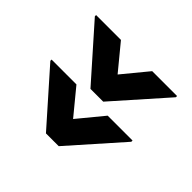

<svg xmlns="http://www.w3.org/2000/svg" viewBox="-120 -746 876 876"><g transform="rotate(-45 318.5 -308.0)"><path d="M571.6 -46.8 323.2 -266.8V-349.2L571.6 -569.2H579.6V-408.8L457.2 -308L579.6 -207.2V-46.8ZM284.4 -46.8 36 -266.8V-349.2L284.4 -569.2H292.4V-408.8L170 -308L292.4 -207.2V-46.8Z"/></g></svg>

Font: Kufam
Style: Regular
Weight: 400
Designer: Wael Morcos, Artur Schmal
Foundry: Original Type
Version: Version 1.301; ttfautohint (v1.8.3)